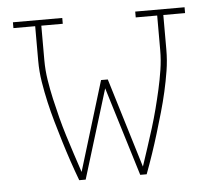

<svg xmlns="http://www.w3.org/2000/svg" viewBox="-44 -577 687 624"><g transform="rotate(-5 300.0 -265.0)"><path d="M190 0Q178 -32 167 -64.5Q156 -97 146 -130Q136 -163 126.5 -196Q117 -229 109.5 -262Q102 -295 96.5 -329Q91 -363 91 -398V-511H20V-530H181V-511H111V-398Q111 -366 116 -334Q121 -302 128 -271Q135 -240 143 -209Q151 -178 160.5 -147.5Q170 -117 180 -86.5Q190 -56 200 -26L289 -318H311L400 -26Q410 -56 420 -86.5Q430 -117 439.5 -147.5Q449 -178 457 -209Q465 -240 472 -271Q479 -302 484 -334Q489 -366 489 -398V-511H419V-530H580V-511H509V-398Q509 -363 503.5 -329Q498 -295 490.5 -262Q483 -229 473.5 -196Q464 -163 454 -130Q444 -97 433 -64.5Q422 -32 410 0H389L300 -290L211 0Z"/></g></svg>

Font: Iosevka Curly Slab ThEx
Style: Regular
Weight: 100
Width: 7
Monospace: yes
Designer: Belleve Invis
Foundry: Belleve Invis
Version: Version 11.1.0; ttfautohint (v1.8.3)